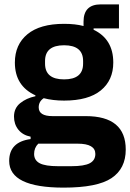

<svg xmlns="http://www.w3.org/2000/svg" viewBox="-20 -646 595 878"><path d="M271 212Q22 212 22 90Q22 3 120 -10V-21Q84 -28 64 -53Q44 -78 44 -113Q44 -151 72 -174Q100 -197 142 -206V-210Q48 -253 48 -360Q48 -442 105.5 -489.5Q163 -537 273 -537Q325 -537 362 -527V-547Q362 -626 441 -626H524V-516H408V-510Q498 -467 498 -360Q498 -279 441 -232.5Q384 -186 273 -186Q222 -186 180 -197Q157 -182 157 -155Q157 -115 220 -115H372Q555 -115 555 38Q555 125 490 168.5Q425 212 271 212ZM360 -355V-367Q360 -439 273 -439Q186 -439 186 -367V-355Q186 -283 273 -283Q360 -283 360 -355ZM246 114H306Q365 114 390.5 100.5Q416 87 416 58Q416 11 335 11H155Q136 30 136 58Q136 87 161.5 100.5Q187 114 246 114Z"/></svg>

Font: Anuphan
Style: Bold
Weight: 700
Designer: Mike Abbink, Paul van der Laan, Pieter van Rosmalen, Mint Tantisuwanna
Foundry: Bold Monday; Cadson Demak
Version: Version 3.002;hotconv 1.0.109;makeotfexe 2.5.65596